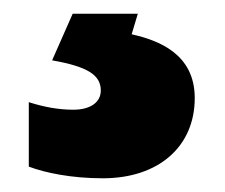

<svg xmlns="http://www.w3.org/2000/svg" viewBox="-20 -20 328 280"><path d="M264 123C264 59 212 39 172 30L181 0H86L56 68C107 77 127 89 127 112C127 129 112 140 87 140C65 140 44 136 22 129V223C46 232 84 240 130 240C211 240 264 194 264 123Z"/></svg>

Font: Noto Sans Sinhala Black
Style: Regular
Weight: 900
Designer: Jelle Bosma - Monotype Design Team
Foundry: Monotype Imaging Inc.
Version: Version 2.006